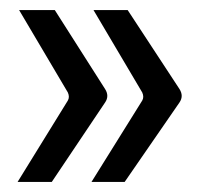

<svg xmlns="http://www.w3.org/2000/svg" viewBox="-20 -446 430 382"><path d="M337 -269Q346 -255 337 -242L228 -84H162L263 -246Q267 -253 263 -262L166 -426H234ZM189 -269Q198 -255 189 -242L83 -84H15L115 -246Q119 -253 115 -262L18 -426H89Z"/></svg>

Font: Gemunu Libre
Style: Regular
Weight: 400
Designer: Puspanada Ekanayake, Sola Matas, Pathum Egodawatta, Kosala Senevirathne
Foundry: mooniak
Version: Version 1.100